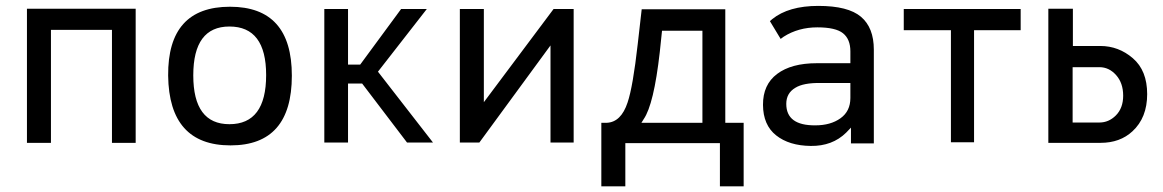

<svg xmlns="http://www.w3.org/2000/svg" viewBox="-20 -494 4021 664"><path d="M73.2 -463.9H449.2V0H367.2V-390.6H156.2V0H73.2Z M777.3 8.8Q564.5 8.8 561.5 -232.4Q559.6 -470.7 775.4 -470.7Q989.3 -470.7 989.3 -232.4Q989.3 8.8 777.3 8.8ZM773.4 -64.5Q900.4 -64.5 900.4 -234.4Q900.4 -402.3 773.4 -402.3Q648.4 -402.3 648.4 -233.4Q648.4 -64.5 773.4 -64.5Z M1225.6 -270.5 1367.2 -462.9H1456.1L1287.1 -246.1L1477.5 -1H1387.7L1232.4 -205.1H1183.6V-1H1101.6V-462.9H1183.6V-270.5Z M1653.3 -140.6 1894.5 -462.9H1963.9V-1H1883.8V-336.9L1637.7 -1H1570.3V-462.9H1653.3Z M2142.6 1V150.4H2059.6V-69.3H2078.1Q2127.9 -71.3 2150.4 -139.6Q2168.9 -194.3 2185.5 -341.8L2199.2 -461.9H2488.3V-69.3H2551.8V150.4H2469.7V1ZM2409.2 -69.3V-387.7H2269.5L2261.7 -313.5Q2241.2 -132.8 2206.1 -82L2198.2 -69.3Z M2818.4 -207Q2758.8 -208 2730.5 -190.4Q2699.2 -171.9 2699.2 -134.8Q2699.2 -59.6 2799.8 -60.5Q2852.5 -60.5 2886.7 -85Q2920.9 -109.4 2920.9 -155.3V-207ZM2650.4 -427.7Q2707 -473.6 2810.1 -473.6Q2913.1 -473.6 2957.5 -436Q3002 -398.4 3002 -322.3V2H2922.9V-52.7L2906.2 -35.2Q2858.4 11.7 2783.7 10.7Q2709 9.8 2664.1 -25.9Q2619.1 -61.5 2618.7 -131.3Q2618.2 -201.2 2667.5 -238.3Q2716.8 -275.4 2804.7 -275.4H2920.9V-316.4Q2920.9 -358.4 2895.5 -378.9Q2870.1 -399.4 2806.6 -399.4Q2741.2 -399.4 2690.4 -367.2L2679.7 -359.4Q2668.9 -377.9 2642.6 -420.9Z M3348.6 -389.6V-2H3268.6V-389.6H3105.5V-462.9H3509.8V-389.6Z M3786.1 0H3605.5V-463.9H3690.4V-335H3785.2Q3848.6 -335 3897.9 -292.5Q3947.3 -250 3947.3 -168.5Q3947.3 -86.9 3896.5 -40Q3853.5 0 3786.1 0ZM3689.5 -70.3H3782.2Q3814.5 -70.3 3838.9 -94.7Q3864.3 -120.1 3864.3 -163.1Q3864.3 -207 3839.8 -234.4Q3815.4 -261.7 3782.2 -261.7H3689.5Z"/></svg>

Font: BF_TEXT
Style: Regular
Weight: 400
Foundry: EA DICE
Version: Version 1.404